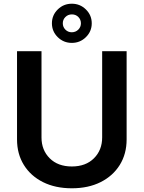

<svg xmlns="http://www.w3.org/2000/svg" viewBox="-20 -1003 774 1034"><path d="M366.8 11Q278.1 11 211.6 -22.2Q145.2 -55.4 108.5 -114.7Q71.7 -174 71.7 -252.1V-727.3H203.5V-263.1Q203.5 -194.6 247.7 -150.6Q291.9 -106.5 366.8 -106.5Q441.8 -106.5 486 -150.6Q530.2 -194.6 530.2 -263.1V-727.3H661.9V-252.1Q661.9 -174 625 -114.7Q588.1 -55.4 521.8 -22.2Q455.6 11 366.8 11ZM366.8 -772Q322.4 -772 291 -802.9Q259.6 -833.8 259.6 -877.5Q259.6 -921.2 291 -952.1Q322.4 -983 366.8 -983Q411.2 -983 442.6 -952.1Q474.1 -921.2 474.1 -877.5Q474.1 -833.8 442.6 -802.9Q411.2 -772 366.8 -772ZM366.8 -829.2Q387.8 -829.5 401.8 -843.6Q415.8 -857.6 415.8 -877.5Q415.8 -897.4 402 -911.4Q388.1 -925.4 367.9 -925.4H366.8Q346.2 -925.4 332.2 -911.4Q318.2 -897.4 318.2 -877.5Q318.2 -857.6 332.2 -843.4Q346.2 -829.2 366.8 -829.2Z"/></svg>

Font: Linik Sans SemiBold
Style: Regular
Weight: 600
Designer: Rasmus Andersson (font), Cristiano Sobral (main changes)
Foundry: rsms
Version: Version 3.018;June 1, 2022;FontCreator 14.0.0.2814 64-bit; t